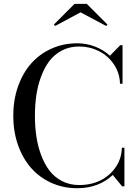

<svg xmlns="http://www.w3.org/2000/svg" viewBox="-20 -990 739 1020"><path d="M408 -924.5 273 -852 266 -859.5 376 -969.5H441L551 -859.5L544 -852ZM641 -205V0H629L579 -60.5Q544.5 -27 496 -8.5Q447.5 10 390.5 10Q315.5 10 252 -19Q188.5 -48 144.2 -98.8Q100 -149.5 75.2 -220.8Q50.5 -292 50.5 -375Q50.5 -458 75.2 -529.2Q100 -600.5 144.2 -651.2Q188.5 -702 252 -731Q315.5 -760 390.5 -760Q440 -760 485 -742.5Q530 -725 564 -694L619 -750H631V-545H617.5Q616 -602.5 584.8 -648.5Q553.5 -694.5 504.8 -718.8Q456 -743 400.5 -743Q350 -743 309.5 -722Q269 -701 242.5 -666Q216 -631 198.2 -583Q180.5 -535 173 -483.2Q165.5 -431.5 165.5 -375Q165.5 -318.5 173 -266.8Q180.5 -215 198.2 -167Q216 -119 242.5 -84Q269 -49 309.5 -28Q350 -7 400.5 -7Q498.5 -7 561.8 -64.2Q625 -121.5 627.5 -205Z"/></svg>

Font: Bodoni* 16pt
Style: Regular
Weight: 400
Version: Version 2.3